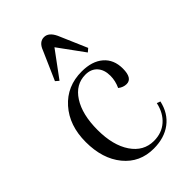

<svg xmlns="http://www.w3.org/2000/svg" viewBox="-206 -740 829 829"><g transform="rotate(-45 208.0 -326.0)"><path d="M331 -496 316 -483 230 -601 143 -483 128 -496 185 -626Q199 -664 229 -664Q257 -664 275 -626ZM224 12Q139 12 87.5 -51Q36 -114 36 -216Q36 -317 92.5 -380.5Q149 -444 239 -444Q302 -444 338 -413Q374 -382 374 -327Q374 -268 338 -268Q318 -268 300 -282Q314 -312 314 -343Q314 -380 294.5 -401.5Q275 -423 241 -423Q181 -423 145 -367Q109 -311 109 -217Q109 -123 147 -67Q185 -11 248 -11Q296 -11 328.5 -39.5Q361 -68 372 -118L388 -112Q375 -53 332 -20.5Q289 12 224 12Z"/></g></svg>

Font: Arapey Thin
Style: Regular
Weight: 100
Designer: Eduardo Rodriguez Tunni
Foundry: Eduardo Rodriguez Tunni
Version: Version 4.000;hotconv 1.0.109;makeotfexe 2.5.65596